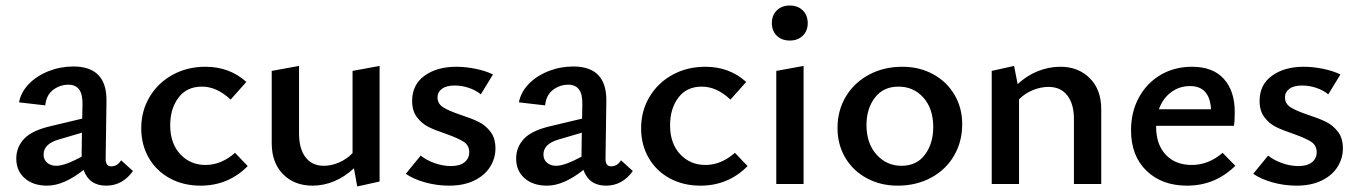

<svg xmlns="http://www.w3.org/2000/svg" viewBox="-20 -667 4924 696"><path d="M462 -47Q424 6 365 6Q303 6 283 -51Q211 6 151 6Q100 6 69.5 -21Q39 -48 39 -92Q39 -134 68 -164.5Q97 -195 169 -211L278 -237L279 -287Q280 -325 267 -342.5Q254 -360 228 -360Q198 -360 173 -341.5Q148 -323 144 -285L49 -296Q56 -333 84.5 -362.5Q113 -392 156 -409Q199 -426 246 -426Q368 -426 366 -300L363 -91Q363 -64 383 -64Q406 -64 419 -86ZM276 -99V-108L277 -186L192 -161Q138 -145 138 -107Q138 -88 151 -77Q164 -66 184 -66Q215 -66 276 -99Z M492 -202Q492 -265 522.5 -316Q553 -367 606 -396Q659 -425 725 -425Q812 -425 873 -370L816 -306Q766 -353 712 -353Q657 -353 627 -313Q597 -273 597 -213Q597 -147 633.5 -108Q670 -69 725 -69Q782 -69 832 -113L878 -65Q808 6 707 6Q645 6 596 -20.5Q547 -47 519.5 -94.5Q492 -142 492 -202Z M1356 -428V-9L1275 9L1263 -57Q1230 -26 1191.5 -10Q1153 6 1113 6Q1047 6 1006 -35.5Q965 -77 965 -148V-410L1064 -428V-183Q1064 -128 1087.5 -97Q1111 -66 1154 -66Q1181 -66 1209 -78Q1237 -90 1258 -112V-410Z M1451 -37 1505 -103Q1526 -86 1556 -75.5Q1586 -65 1615 -65Q1647 -65 1664 -79Q1681 -93 1681 -115Q1681 -140 1661 -153Q1641 -166 1596 -182Q1557 -195 1533 -207Q1509 -219 1491.5 -242Q1474 -265 1474 -301Q1474 -360 1519 -392.5Q1564 -425 1634 -425Q1668 -425 1704.5 -417.5Q1741 -410 1767 -397L1723 -325Q1705 -340 1679.5 -348.5Q1654 -357 1628 -357Q1598 -357 1582 -345Q1566 -333 1566 -314Q1566 -291 1586.5 -278Q1607 -265 1649 -251Q1689 -238 1714.5 -225.5Q1740 -213 1758 -189.5Q1776 -166 1776 -129Q1776 -93 1756.5 -62Q1737 -31 1699 -12.5Q1661 6 1608 6Q1563 6 1520.5 -6Q1478 -18 1451 -37Z M2274 -47Q2236 6 2177 6Q2115 6 2095 -51Q2023 6 1963 6Q1912 6 1881.5 -21Q1851 -48 1851 -92Q1851 -134 1880 -164.5Q1909 -195 1981 -211L2090 -237L2091 -287Q2092 -325 2079 -342.5Q2066 -360 2040 -360Q2010 -360 1985 -341.5Q1960 -323 1956 -285L1861 -296Q1868 -333 1896.5 -362.5Q1925 -392 1968 -409Q2011 -426 2058 -426Q2180 -426 2178 -300L2175 -91Q2175 -64 2195 -64Q2218 -64 2231 -86ZM2088 -99V-108L2089 -186L2004 -161Q1950 -145 1950 -107Q1950 -88 1963 -77Q1976 -66 1996 -66Q2027 -66 2088 -99Z M2304 -202Q2304 -265 2334.5 -316Q2365 -367 2418 -396Q2471 -425 2537 -425Q2624 -425 2685 -370L2628 -306Q2578 -353 2524 -353Q2469 -353 2439 -313Q2409 -273 2409 -213Q2409 -147 2445.5 -108Q2482 -69 2537 -69Q2594 -69 2644 -113L2690 -65Q2620 6 2519 6Q2457 6 2408 -20.5Q2359 -47 2331.5 -94.5Q2304 -142 2304 -202Z M2794 -410 2893 -428V0H2794ZM2778 -583Q2778 -612 2796 -629.5Q2814 -647 2843 -647Q2872 -647 2890 -629.5Q2908 -612 2908 -583Q2908 -555 2890 -537.5Q2872 -520 2843 -520Q2814 -520 2796 -537.5Q2778 -555 2778 -583Z M3016 -203Q3016 -267 3046.5 -317.5Q3077 -368 3130.5 -396.5Q3184 -425 3251 -425Q3313 -425 3362.5 -398Q3412 -371 3440 -323.5Q3468 -276 3468 -217Q3468 -153 3438 -102Q3408 -51 3354.5 -22.5Q3301 6 3234 6Q3172 6 3122 -21Q3072 -48 3044 -95.5Q3016 -143 3016 -203ZM3363 -206Q3363 -273 3327.5 -313Q3292 -353 3237 -353Q3182 -353 3151.5 -313Q3121 -273 3121 -214Q3121 -147 3157.5 -106.5Q3194 -66 3248 -66Q3303 -66 3333 -106.5Q3363 -147 3363 -206Z M3972 -271V0H3873V-236Q3873 -290 3849 -321Q3825 -352 3781 -352Q3753 -352 3724.5 -340.5Q3696 -329 3674 -307V0H3575V-410L3656 -428L3669 -362Q3702 -393 3742 -409Q3782 -425 3824 -425Q3889 -425 3930.5 -383.5Q3972 -342 3972 -271Z M4458 -66Q4385 6 4283 6Q4192 6 4136 -48Q4080 -102 4080 -195Q4080 -262 4109 -314.5Q4138 -367 4188 -396Q4238 -425 4301 -425Q4377 -425 4416.5 -381Q4456 -337 4456 -261Q4456 -229 4453 -211H4171V-207Q4171 -143 4206 -106Q4241 -69 4300 -69Q4361 -69 4412 -113ZM4181 -271H4370Q4365 -355 4294 -355Q4255 -355 4225 -332.5Q4195 -310 4181 -271Z M4523 -37 4577 -103Q4598 -86 4628 -75.5Q4658 -65 4687 -65Q4719 -65 4736 -79Q4753 -93 4753 -115Q4753 -140 4733 -153Q4713 -166 4668 -182Q4629 -195 4605 -207Q4581 -219 4563.5 -242Q4546 -265 4546 -301Q4546 -360 4591 -392.5Q4636 -425 4706 -425Q4740 -425 4776.5 -417.5Q4813 -410 4839 -397L4795 -325Q4777 -340 4751.5 -348.5Q4726 -357 4700 -357Q4670 -357 4654 -345Q4638 -333 4638 -314Q4638 -291 4658.5 -278Q4679 -265 4721 -251Q4761 -238 4786.5 -225.5Q4812 -213 4830 -189.5Q4848 -166 4848 -129Q4848 -93 4828.5 -62Q4809 -31 4771 -12.5Q4733 6 4680 6Q4635 6 4592.5 -6Q4550 -18 4523 -37Z"/></svg>

Font: Ysabeau Semibold
Style: Regular
Weight: 600
Designer: Christian Thalmann (Catharsis Fonts)
Version: Version 0.003